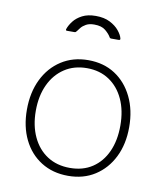

<svg xmlns="http://www.w3.org/2000/svg" viewBox="-85 -819 767 899"><g transform="rotate(10 299.0 -370.0)"><path d="M299 10Q226 10 171 -24.5Q116 -59 86 -120.5Q56 -182 56 -262Q56 -344 86.5 -406.5Q117 -469 172 -504.5Q227 -540 300 -540Q373 -540 427 -505Q481 -470 511.5 -407.5Q542 -345 542 -264Q542 -183 511.5 -121.5Q481 -60 426.5 -25Q372 10 299 10ZM301 -28Q363 -28 407.5 -57.5Q452 -87 476 -140Q500 -193 500 -264Q500 -335 475.5 -388.5Q451 -442 406 -472Q361 -502 300 -502Q239 -502 193.5 -472Q148 -442 123 -388.5Q98 -335 98 -264Q98 -194 123 -140.5Q148 -87 193.5 -57.5Q239 -28 301 -28ZM422 -658H387Q384 -658 382 -659Q380 -660 378 -664Q370 -678 351.5 -693.5Q333 -709 298 -709Q274 -709 259 -700.5Q244 -692 236 -682Q228 -672 223 -665Q220 -661 218 -659.5Q216 -658 211 -658H176Q172 -658 171.5 -661Q171 -664 172 -666Q178 -684 193 -703.5Q208 -723 234 -736.5Q260 -750 298 -750Q338 -750 365.5 -736Q393 -722 409 -702.5Q425 -683 429 -667Q432 -658 422 -658Z"/></g></svg>

Font: Libre Franklin Thin
Style: Regular
Weight: 100
Designer: Pablo Impallari, Rodrigo Fuenzalida, Nhung Nguyen
Foundry: Impallari Type
Version: Version 3.000